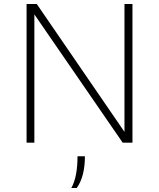

<svg xmlns="http://www.w3.org/2000/svg" viewBox="-20 -714 795 961"><path d="M113 0V-694H164L603 -54V-694H643V0H594L152 -642V0ZM337 227Q368 172 368 68H405Q405 170 364 227Z"/></svg>

Font: Cantarell Light
Style: Regular
Weight: 300
Designer: Dave Crossland, Nikolaus Waxweiler, Florian Fecher, Jacques Le Bailly, Eben Sorkin, Alexei Vanyashin, Alexios Zavras, Em
Version: Version 0.303